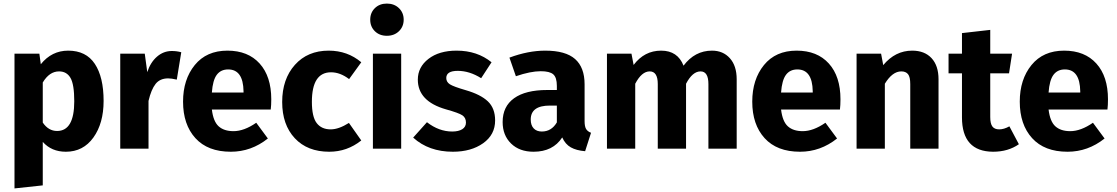

<svg xmlns="http://www.w3.org/2000/svg" viewBox="-20 -831 6241 1073"><path d="M361 -548Q461 -548 510 -474Q559 -400 559 -267Q559 -142 502 -62.5Q445 17 348 17Q268 17 219 -38V205L61 222V-531H200L208 -472Q269 -548 361 -548ZM299 -99Q395 -99 395 -265Q395 -359 374 -395.5Q353 -432 310 -432Q256 -432 219 -370V-146Q251 -99 299 -99Z M940 -546Q968 -546 993 -539L968 -386Q938 -393 920 -393Q874 -393 849.5 -362Q825 -331 810 -267V0H652V-531H789L803 -428Q821 -483 857.5 -514.5Q894 -546 940 -546Z M1496 -276Q1496 -243 1493 -219H1164Q1172 -152 1202 -125Q1232 -98 1285 -98Q1344 -98 1412 -145L1477 -57Q1384 17 1270 17Q1141 17 1072 -59Q1003 -135 1003 -263Q1003 -387 1068.5 -467.5Q1134 -548 1251 -548Q1366 -548 1431 -476Q1496 -404 1496 -276ZM1341 -314V-321Q1339 -443 1255 -443Q1214 -443 1191.5 -413Q1169 -383 1164 -314Z M1817 -548Q1922 -548 1999 -483L1931 -389Q1881 -427 1830 -427Q1723 -427 1723 -262Q1723 -178 1750 -143Q1777 -108 1828 -108Q1873 -108 1930 -144L1999 -46Q1920 17 1820 17Q1698 17 1627.5 -58.5Q1557 -134 1557 -261Q1557 -389 1628 -468.5Q1699 -548 1817 -548Z M2075 -785.5Q2101 -811 2142 -811Q2183 -811 2209.5 -785.5Q2236 -760 2236 -721Q2236 -682 2209.5 -656.5Q2183 -631 2142 -631Q2101 -631 2075 -656.5Q2049 -682 2049 -721Q2049 -760 2075 -785.5ZM2222 -531V0H2064V-531Z M2532 -548Q2647 -548 2727 -483L2669 -394Q2604 -435 2538 -435Q2474 -435 2474 -395Q2474 -373 2494 -360Q2514 -347 2583 -327Q2666 -303 2706.5 -264.5Q2747 -226 2747 -158Q2747 -78 2680 -30.5Q2613 17 2511 17Q2376 17 2289 -62L2366 -148Q2433 -96 2507 -96Q2543 -96 2563.5 -109Q2584 -122 2584 -146Q2584 -173 2564 -186.5Q2544 -200 2472 -220Q2315 -265 2315 -386Q2315 -456 2374.5 -502Q2434 -548 2532 -548Z M3247 -154Q3247 -124 3255.5 -110Q3264 -96 3283 -89L3250 14Q3201 10 3170 -7.5Q3139 -25 3122 -63Q3070 17 2962 17Q2883 17 2836 -29Q2789 -75 2789 -149Q2789 -236 2853 -282Q2917 -328 3038 -328H3092V-351Q3092 -398 3072 -415.5Q3052 -433 3002 -433Q2945 -433 2863 -405L2827 -509Q2932 -548 3027 -548Q3141 -548 3194 -501Q3247 -454 3247 -360ZM3008 -96Q3062 -96 3092 -147V-241H3053Q2946 -241 2946 -163Q2946 -131 2962.5 -113.5Q2979 -96 3008 -96Z M3959 -548Q4021 -548 4059 -505.5Q4097 -463 4097 -388V0H3939V-361Q3939 -432 3895 -432Q3850 -432 3814 -363V0H3656V-361Q3656 -432 3611 -432Q3566 -432 3530 -363V0H3372V-531H3509L3521 -468Q3581 -548 3675 -548Q3767 -548 3800 -464Q3863 -548 3959 -548Z M4677 -276Q4677 -243 4674 -219H4345Q4353 -152 4383 -125Q4413 -98 4466 -98Q4525 -98 4593 -145L4658 -57Q4565 17 4451 17Q4322 17 4253 -59Q4184 -135 4184 -263Q4184 -387 4249.5 -467.5Q4315 -548 4432 -548Q4547 -548 4612 -476Q4677 -404 4677 -276ZM4522 -314V-321Q4520 -443 4436 -443Q4395 -443 4372.5 -413Q4350 -383 4345 -314Z M5078 -548Q5147 -548 5186 -506Q5225 -464 5225 -388V0H5067V-361Q5067 -401 5054.5 -416.5Q5042 -432 5017 -432Q4967 -432 4925 -363V0H4767V-531H4904L4916 -467Q4983 -548 5078 -548Z M5621 -125 5674 -25Q5614 17 5530 17Q5356 16 5356 -175V-421H5281V-531H5356V-646L5514 -664V-531H5636L5619 -421H5514V-177Q5514 -140 5526 -124Q5538 -108 5564 -108Q5591 -108 5621 -125Z M6172 -276Q6172 -243 6169 -219H5840Q5848 -152 5878 -125Q5908 -98 5961 -98Q6020 -98 6088 -145L6153 -57Q6060 17 5946 17Q5817 17 5748 -59Q5679 -135 5679 -263Q5679 -387 5744.5 -467.5Q5810 -548 5927 -548Q6042 -548 6107 -476Q6172 -404 6172 -276ZM6017 -314V-321Q6015 -443 5931 -443Q5890 -443 5867.5 -413Q5845 -383 5840 -314Z"/></svg>

Font: FiraGO
Style: Bold
Weight: 700
Designer: bBox Type
Foundry: bBox Type GmbH
Version: Version 1.001;PS 001.001;hotconv 1.0.88;makeotf.lib2.5.64775